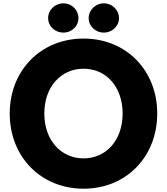

<svg xmlns="http://www.w3.org/2000/svg" viewBox="-20 -1062 1013 1165"><path d="M702 -952C702 -1003 659 -1042 610 -1042C561 -1042 518 -1003 518 -952C518 -901 562 -864 610 -864C658 -864 702 -901 702 -952ZM456 -952C456 -1003 414 -1042 365 -1042C315 -1042 272 -1003 272 -952C272 -901 316 -864 365 -864C413 -864 456 -901 456 -952ZM934 -373C934 -635 746 -828 487 -828C228 -828 39 -635 39 -373C39 -111 228 83 487 83C746 83 934 -111 934 -373ZM724 -373C724 -210 623 -101 487 -101C351 -101 249 -210 249 -373C249 -537 351 -645 487 -645C623 -645 724 -537 724 -373Z"/></svg>

Font: LINE Seed JP App_OTF ExtraBold
Style: Regular
Weight: 800
Designer: LINE & Fontrix & Fontworks
Version: Version 1.013